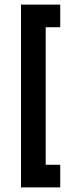

<svg xmlns="http://www.w3.org/2000/svg" viewBox="-20 -727 349 832"><path d="M71 -707H241V-609H178V-13H241V85H71Z"/></svg>

Font: Athiti SemiBold
Style: Regular
Weight: 600
Designer: CadsonDemak Team
Foundry: CadsonDemak
Version: Version 1.032